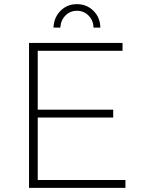

<svg xmlns="http://www.w3.org/2000/svg" viewBox="-20 -906 687 926"><path d="M120 -699H571V-661H162V-377H526V-339H162V-38H585V0H120ZM271 -773H238Q240 -822 272 -854Q304 -886 351 -886Q398 -886 430.5 -854Q463 -822 464 -773H431Q430 -808 407 -831Q384 -854 351 -854Q318 -854 295.5 -831Q273 -808 271 -773Z"/></svg>

Font: Alexandria ExtraLight
Style: Regular
Weight: 250
Designer: Mohamed Gaber
Foundry: Kief Type Foundry
Version: Version 5.100